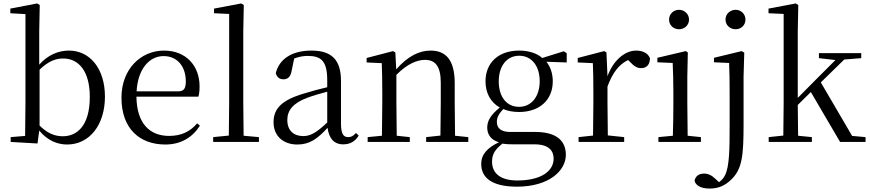

<svg xmlns="http://www.w3.org/2000/svg" viewBox="-20 -825 5054 1116"><path d="M370 15C501 15 590 -100 590 -263C590 -427 502 -531 381 -531C321 -531 259 -507 208 -449V-641L211 -796L196 -805L40 -775V-748L128 -743V-229C128 -174 127 -91 126 -35L42 -28V0L198 9L208 -66C256 -8 314 15 370 15ZM210 -420C263 -471 305 -485 347 -485C437 -485 502 -412 502 -262C502 -94 428 -33 345 -33C297 -33 255 -51 210 -95Z M941 15C1031 15 1098 -26 1142 -94L1126 -108C1085 -60 1034 -35 963 -35C853 -35 775 -104 773 -263H1133C1138 -279 1140 -299 1140 -323C1140 -441 1063 -531 933 -531C800 -531 686 -425 686 -257C686 -76 793 15 941 15ZM774 -294C781 -424 848 -499 931 -499C1012 -499 1060 -437 1060 -352C1060 -312 1050 -294 1015 -294Z M1309 0H1485V-28L1396 -36L1394 -229V-641L1397 -796L1382 -805L1224 -775V-748L1312 -744V-229L1310 -37L1219 -28V0Z M1975 14C2014 14 2044 -2 2065 -37L2049 -52C2033 -34 2021 -28 2004 -28C1977 -28 1962 -45 1962 -108V-355C1962 -479 1906 -531 1790 -531C1677 -531 1603 -482 1583 -400C1589 -377 1604 -364 1627 -364C1652 -364 1669 -377 1675 -413L1690 -485C1717 -495 1742 -500 1768 -500C1847 -500 1882 -470 1882 -359V-318C1838 -308 1791 -295 1749 -282C1617 -244 1570 -193 1570 -115C1570 -32 1629 15 1708 15C1780 15 1825 -18 1884 -82C1892 -22 1920 14 1975 14ZM1882 -113C1819 -53 1783 -34 1743 -34C1687 -34 1650 -66 1650 -128C1650 -183 1683 -226 1767 -257C1801 -270 1841 -281 1882 -292Z M2539 0H2702V-28L2625 -36L2623 -229V-342C2623 -477 2571 -531 2483 -531C2417 -531 2351 -499 2283 -422L2278 -520L2265 -528L2111 -488V-462L2199 -458C2201 -408 2202 -358 2202 -289V-229L2200 -36L2117 -28V0H2362V-28L2286 -36L2284 -229V-390C2350 -457 2408 -477 2450 -477C2508 -477 2542 -443 2542 -344V-229L2540 -37L2457 -28V0Z M2997 -204C2924 -204 2879 -263 2879 -352C2879 -442 2926 -501 2998 -501C3069 -501 3117 -443 3117 -353C3117 -264 3069 -204 2997 -204ZM2997 -174C3117 -174 3193 -245 3193 -352C3193 -397 3180 -436 3156 -466L3274 -462V-516L3257 -527L3132 -488C3101 -515 3054 -531 2998 -531C2877 -531 2802 -460 2802 -352C2802 -284 2832 -230 2885 -200C2833 -158 2812 -123 2812 -84C2812 -42 2834 -12 2880 2C2812 34 2777 73 2777 128C2777 205 2835 260 2985 260C3170 260 3269 168 3269 75C3269 -9 3212 -58 3091 -58H2945C2890 -58 2868 -82 2868 -116C2868 -144 2880 -163 2905 -191C2931 -180 2962 -174 2997 -174ZM2900 10C2919 13 2938 14 2964 14H3087C3171 14 3198 52 3198 97C3198 169 3126 224 2987 224C2893 224 2840 186 2840 114C2840 70 2859 43 2900 10Z M3426 0H3608V-28L3513 -38L3511 -229V-322C3541 -403 3578 -451 3631 -476L3640 -467C3663 -443 3680 -429 3706 -429C3741 -429 3757 -451 3758 -486C3748 -515 3716 -531 3678 -531C3611 -531 3544 -473 3511 -382L3505 -520L3492 -528L3338 -488V-462L3426 -458C3428 -408 3429 -358 3429 -289V-229L3427 -37L3343 -28V0Z M3927 -655C3958 -655 3985 -678 3985 -711C3985 -744 3958 -768 3927 -768C3895 -768 3869 -744 3869 -711C3869 -678 3895 -655 3927 -655ZM3890 0H4054V-28L3977 -36C3976 -92 3975 -175 3975 -229V-380L3978 -520L3966 -528L3801 -489V-463L3890 -459C3892 -409 3894 -356 3894 -289V-229C3894 -175 3893 -92 3891 -36L3807 -28V0Z M4256 -655C4287 -655 4313 -678 4313 -711C4313 -744 4287 -768 4256 -768C4224 -768 4197 -744 4197 -711C4197 -678 4224 -655 4256 -655ZM4104 271C4155 271 4194 255 4233 216C4294 156 4302 78 4302 -104V-380L4306 -519L4291 -528L4130 -489V-463L4218 -459C4220 -409 4221 -355 4221 -288V-96C4221 40 4220 143 4194 194C4185 212 4173 224 4159 234L4139 215C4116 193 4096 184 4072 184C4043 184 4023 198 4017 225C4022 250 4050 271 4104 271Z M4740 -487 4836 -476 4727 -367 4617 -256V-641L4620 -796L4605 -805L4447 -775V-748L4535 -744V-229L4533 -37L4448 -28V0H4699V-28L4619 -36L4617 -215L4693 -290L4863 0H5011V-28L4933 -35L4751 -346L4887 -479L4986 -487V-516H4740Z"/></svg>

Font: NameLogos Serif 2
Style: Regular
Weight: 500
Version: Version 0.1